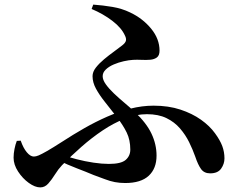

<svg xmlns="http://www.w3.org/2000/svg" viewBox="-20 -785 1040 834"><path d="M524 10Q500 10 479 6Q458 2 436 -6.5Q414 -15 386 -25Q353 -39 313.5 -54Q274 -69 233 -89L247 -113Q276 -103 312.5 -93.5Q349 -84 386 -78.5Q423 -73 453 -73Q506 -73 526 -90.5Q546 -108 546 -135Q546 -177 530.5 -209Q515 -241 487 -277Q459 -313 435.5 -342.5Q412 -372 397 -399.5Q382 -427 382 -454Q382 -473 396.5 -491.5Q411 -510 432 -527.5Q453 -545 474.5 -560.5Q496 -576 511 -588Q525 -599 527 -608.5Q529 -618 523 -630Q508 -664 468 -694.5Q428 -725 378 -746L385 -765Q427 -762 468.5 -755Q510 -748 545 -731Q600 -705 636.5 -660.5Q673 -616 673 -565Q673 -544 661.5 -535.5Q650 -527 632.5 -525.5Q615 -524 595 -525Q575 -526 558 -525Q540 -524 517.5 -519Q495 -514 474 -505Q453 -496 439.5 -483Q426 -470 426 -454Q426 -438 439.5 -419Q453 -400 474.5 -379.5Q496 -359 520.5 -338.5Q545 -318 565 -299Q616 -251 638 -204.5Q660 -158 660 -109Q660 -53 626 -21.5Q592 10 524 10ZM155 29Q132 29 105 9.5Q78 -10 58.5 -40Q39 -70 39 -100Q39 -118 43 -138Q47 -158 53 -173L70 -174Q81 -142 96.5 -123.5Q112 -105 127 -105Q136 -105 148 -110Q160 -115 184.5 -129Q209 -143 251 -170Q297 -200 346 -228Q395 -256 445 -278Q495 -300 546 -313Q597 -326 647 -326Q712 -326 763.5 -309Q815 -292 853 -265Q891 -238 914 -206Q936 -176 945.5 -150.5Q955 -125 955 -97Q955 -73 940.5 -52.5Q926 -32 893 -32Q867 -32 853.5 -50.5Q840 -69 828 -105Q817 -136 801.5 -167.5Q786 -199 762 -227Q738 -255 703 -272Q668 -289 618 -289Q571 -289 522 -269.5Q473 -250 426 -218.5Q379 -187 334 -147.5Q289 -108 249 -67Q233 -50 219 -27.5Q205 -5 190 12Q175 29 155 29Z"/></svg>

Font: Noto Serif TC
Style: Bold
Weight: 700
Designer: Ryoko NISHIZUKA 西塚涼子 (kana & ideographs); Frank Grießhammer (Latin, Greek & Cyrillic); Wenlong ZHANG 张文龙 (bopomofo); San
Foundry: Adobe
Version: Version 2.002-H1;hotconv 1.1.0;makeotfexe 2.6.0